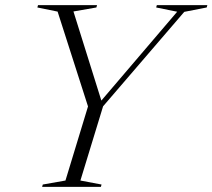

<svg xmlns="http://www.w3.org/2000/svg" viewBox="-20 -725 824 745"><path d="M667.5 -679.5 586 -696 588.5 -705H784.5L782 -696L695 -679L380 -312.5L292 -24.5L374 -9L371.5 0H143.5L146 -9L234 -24.5L321.5 -312L203.5 -680L125 -696L127.5 -705H356.5L354 -696L265 -680.5L376.5 -324.5H364.5Z"/></svg>

Font: Newsreader 60pt Light
Style: Italic
Weight: 300
Italic angle: -17°
Designer: Hugues Gentile
Foundry: Production Type
Version: Version 1.003